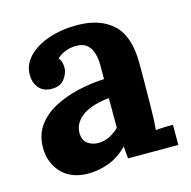

<svg xmlns="http://www.w3.org/2000/svg" viewBox="-84 -599 693 698"><g transform="rotate(-15 262.0 -250.0)"><path d="M319 0Q317 -14 316.5 -23.5Q316 -33 315 -46Q281 -12 243 2Q205 16 166 16Q102 16 66 -22Q30 -60 30 -117Q30 -165 54.5 -199Q79 -233 119.5 -254.5Q160 -276 209.5 -287.5Q259 -299 309 -301V-353Q309 -379 302.5 -400Q296 -421 280.5 -433Q265 -445 237 -444Q218 -443 200 -436Q182 -429 169 -416Q177 -407 179 -396.5Q181 -386 181 -378Q181 -358 165 -336.5Q149 -315 114 -316Q84 -317 68 -337Q52 -357 52 -384Q52 -424 80.5 -453.5Q109 -483 157 -499.5Q205 -516 263 -516Q351 -516 399.5 -470.5Q448 -425 448 -325Q448 -291 448 -267Q448 -243 447.5 -219Q447 -195 447 -161Q447 -147 446 -121.5Q445 -96 443 -73Q460 -75 479 -75.5Q498 -76 508 -76V0ZM308 -230Q280 -227 255 -220Q230 -213 211.5 -201Q193 -189 182.5 -172Q172 -155 172 -134Q173 -106 190 -94Q207 -82 229 -82Q252 -82 272 -92Q292 -102 308 -118Q308 -128 308 -137.5Q308 -147 308 -157Q308 -175 308 -193.5Q308 -212 308 -230Z"/></g></svg>

Font: Lora
Style: Weight 700
Weight: 700
Designer: Olga Karpushina, Alexei Vanyashin (Cyrillic)
Foundry: Cyreal
Version: Version 3.001